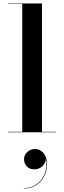

<svg xmlns="http://www.w3.org/2000/svg" viewBox="-20 -770 373 1118"><path d="M120 156.8Q120 132.4 139.2 115Q158.4 97.6 185.6 97.6Q213.6 97.6 233.6 121.6Q253.6 145.6 253.6 187.6Q253.6 224.4 237.6 256.2Q221.6 288 191.2 307.8Q160.8 327.6 118.4 327.6V325.2Q163.6 325.2 195.8 301Q228 276.8 242 237.8Q256 198.8 246.8 155.2Q246.4 178.4 227.2 197.2Q208 216 181.6 216Q151.2 216 135.6 198.6Q120 181.2 120 156.8ZM26.5 -2.5H109.5V-747.5H26.5V-750H224.5V-2.5H307V0H26.5Z"/></svg>

Font: Bodoni* 72pt Medium
Style: Regular
Weight: 500
Version: Version 2.3